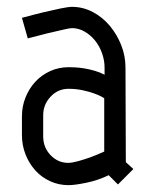

<svg xmlns="http://www.w3.org/2000/svg" viewBox="-20 -530 443 560"><path d="M284 -243Q284 -244 275.5 -248.5Q267 -253 253 -258Q239 -263 220 -267Q201 -271 180 -271Q149 -271 127.5 -248Q106 -225 106 -194V-132Q106 -100 127.5 -77.5Q149 -55 179 -55Q190 -55 208 -60Q226 -65 243 -71Q262 -78 284 -88ZM347 -57 369 -37 324 8 297 -19Q266 -4 232 3Q198 10 180 10Q151 10 126 -1.5Q101 -13 83 -33Q65 -53 54.5 -79.5Q44 -106 44 -136V-191Q44 -220 54.5 -246Q65 -272 83 -291.5Q101 -311 126 -322.5Q151 -334 180 -334Q186 -334 198.5 -333.5Q211 -333 226 -330.5Q241 -328 256.5 -323.5Q272 -319 285 -312V-333Q285 -354 277.5 -375Q270 -396 257 -412Q244 -428 226.5 -438Q209 -448 190 -448Q183 -448 162.5 -443Q142 -438 119 -433Q93 -426 61 -418L44 -478Q77 -487 106 -494Q131 -500 155 -505Q179 -510 190 -510Q222 -510 250.5 -495Q279 -480 300 -455Q321 -430 333.5 -398.5Q346 -367 346 -333Z"/></svg>

Font: Marvel
Style: Bold
Weight: 700
Designer: Carolina Trebol
Foundry: Carolina Trebol
Version: Version 1.001